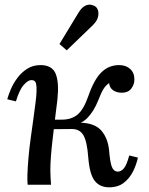

<svg xmlns="http://www.w3.org/2000/svg" viewBox="-20 -789 637 820"><path d="M446 11Q407 11 385 -16Q363 -43 357 -116Q352 -184 336.5 -211Q321 -238 287 -238L172 -237L173 -278H321V-265Q384 -264 412.5 -231.5Q441 -199 446 -146Q450 -97 457.5 -77Q465 -57 483 -56Q497 -56 509 -70Q521 -84 532 -125L569 -116Q563 -87 548.5 -57.5Q534 -28 509 -8.5Q484 11 446 11ZM98 0Q97 -9 97 -19Q97 -29 97 -40Q98 -73 101.5 -114Q105 -155 111 -198Q117 -241 122.5 -281Q128 -321 132 -352.5Q136 -384 136 -399Q137 -417 134 -432Q131 -447 114 -447Q100 -447 81.5 -426.5Q63 -406 48 -356L11 -365Q16 -384 26.5 -408.5Q37 -433 54.5 -456.5Q72 -480 96.5 -495.5Q121 -511 153 -511Q203 -511 218 -473.5Q233 -436 225 -362Q219 -316 214 -273.5Q209 -231 204.5 -192.5Q200 -154 197.5 -121Q195 -88 195 -62Q195 -47 196 -30.5Q197 -14 198 0ZM239 -253 244 -278Q285 -278 311 -299.5Q337 -321 357 -378Q381 -448 412.5 -479.5Q444 -511 489 -511Q518 -511 536 -494.5Q554 -478 554 -450Q554 -428 540.5 -410.5Q527 -393 501 -393Q478 -393 463 -403.5Q448 -414 446 -434Q432 -425 422 -409Q412 -393 399 -359Q380 -312 352.5 -284.5Q325 -257 288 -257ZM265 -574 234 -601 316 -736Q329 -757 343 -764Q357 -771 369.5 -768.5Q382 -766 389 -760Q397 -753 399.5 -740.5Q402 -728 397.5 -713Q393 -698 376 -681Z"/></svg>

Font: Lora Medium
Style: Italic
Weight: 500
Italic angle: -3°
Designer: Olga Karpushina, Alexei Vanyashin (Cyrillic)
Foundry: Cyreal
Version: Version 3.004